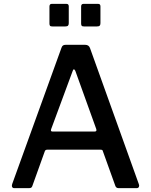

<svg xmlns="http://www.w3.org/2000/svg" viewBox="-20 -974 781 994"><path d="M53 0Q46 0 43 -6Q40 -12 43 -21L298 -726Q301 -735 306 -738.5Q311 -742 320 -742H421Q440 -742 446 -725L699 -20Q702 -13 699 -6.5Q696 0 688 0H594Q581 0 577 -12L513 -190Q512 -195 509.5 -197Q507 -199 501 -199H224Q215 -199 212 -191L147 -10Q145 -5 141.5 -2.5Q138 0 130 0H53ZM470 -293Q483 -293 478 -307L370 -607Q366 -615 362.5 -615Q359 -615 356 -606L245 -306Q240 -293 252 -293ZM336 -941V-854Q336 -845 332 -841Q328 -837 317 -837H252Q242 -837 239 -840.5Q236 -844 236 -852V-940Q236 -954 248 -954H324Q336 -954 336 -941ZM500 -941V-854Q500 -845 496 -841Q492 -837 481 -837H416Q406 -837 403 -840.5Q400 -844 400 -852V-940Q400 -954 412 -954H488Q500 -954 500 -941Z"/></svg>

Font: Libre Franklin Medium
Style: Regular
Weight: 500
Designer: Pablo Impallari, Rodrigo Fuenzalida, Nhung Nguyen
Foundry: Impallari Type
Version: Version 3.000